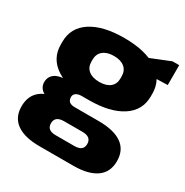

<svg xmlns="http://www.w3.org/2000/svg" viewBox="-174 -714 1009 1046"><g transform="rotate(30 331.0 -190.5)"><path d="M323 -161Q190 -161 115 -210Q40 -259 40 -347V-364Q40 -453 115 -502Q190 -551 323 -551Q456 -551 531 -502Q606 -453 606 -364V-347Q606 -259 531 -210Q456 -161 323 -161ZM216 191Q122 191 72.5 155.5Q23 120 23 51Q23 -18 70.5 -53.5Q118 -89 215 -89H428Q523 -89 573 -54Q623 -19 623 51Q623 120 573 155.5Q523 191 428 191ZM380 95Q436 95 436 51Q436 6 380 6H265Q208 6 208 51Q208 96 265 95ZM161 -54Q117 -54 90.5 -73.5Q64 -93 64 -125Q64 -158 89 -177Q114 -196 162 -196H323V-161H278Q256 -161 243 -151.5Q230 -142 231 -125Q232 -107 243 -98Q254 -89 278 -89H323V-54ZM323 -275Q366 -275 390 -294.5Q414 -314 414 -350V-362Q414 -398 390 -418Q366 -438 323 -438Q280 -438 255.5 -418Q231 -398 231 -362V-350Q231 -314 255.5 -294.5Q280 -275 323 -275ZM444 -504 613 -572H655V-447L444 -441Z"/></g></svg>

Font: Pathway Extreme ExtraBold
Style: Regular
Weight: 800
Designer: Eduardo Rodriguez Tunni
Foundry: Eduardo Rodriguez Tunni
Version: Version 1.001;gftools[0.9.26]